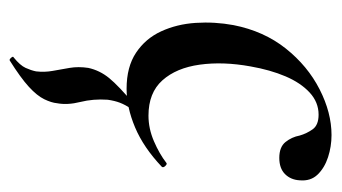

<svg xmlns="http://www.w3.org/2000/svg" viewBox="-170 -268 687 386"><g transform="rotate(90 173.0 -75.5)"><path d="M159 13Q115 13 86.5 -6Q58 -25 43.5 -56.5Q29 -88 26.5 -126Q24 -164 31 -202Q43 -263 78 -307Q113 -351 160 -375Q207 -399 252 -399Q275 -399 296.5 -392Q318 -385 331.5 -371Q345 -357 343 -335Q342 -317 330.5 -305.5Q319 -294 298 -294Q276 -294 266 -306.5Q256 -319 253 -335Q249 -349 240.5 -361Q232 -373 211 -373Q186 -373 166.5 -355Q147 -337 134 -306.5Q121 -276 114 -236Q104 -181 110.5 -134Q117 -87 142 -59Q167 -31 213 -31Q239 -31 264.5 -42Q290 -53 308 -67Q310 -69 314 -65Q318 -61 316 -58Q277 -21 236.5 -4Q196 13 159 13ZM102 248Q100 249 96.5 245Q93 241 96 240Q112 227 117 216Q122 205 124 195Q126 178 123 161.5Q120 145 117 127.5Q114 110 117 90Q122 67 137.5 48Q153 29 191 -3Q195 -7 199 -3Q203 1 199 4Q191 16 187 26.5Q183 37 181 51Q179 80 185.5 106Q192 132 188 153Q187 164 180 178.5Q173 193 155 209.5Q137 226 102 248Z"/></g></svg>

Font: Cormorant SemiBold
Style: Italic
Weight: 600
Italic angle: -10°
Designer: Christian Thalmann (Catharsis Fonts)
Foundry: Catharsis Fonts
Version: Version 4.000